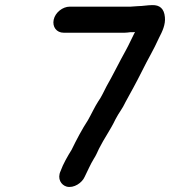

<svg xmlns="http://www.w3.org/2000/svg" viewBox="-20 -683 665 751"><path d="M520 -659C512 -659 499 -657 491 -657H253C225 -657 196 -634 190 -606C184 -578 201 -555 229 -555H467C474 -555 482 -556 489 -557H497C500 -557 503 -557 508 -558C495 -533 485 -509 471 -484C449 -445 418 -382 397 -346C388 -329 376 -302 364 -286C352 -268 335 -232 324 -213C301 -178 279 -136 260 -97C245 -73 227 -42 217 -14C203 16 219 41 241 47C269 54 301 32 311 9C322 -13 334 -41 347 -62C355 -74 360 -86 367 -101C388 -143 411 -173 432 -217C446 -244 458 -256 471 -284C495 -328 511 -356 535 -404C559 -453 580 -486 602 -535C615 -560 628 -587 625 -616C622 -649 605 -664 575 -663C558 -663 537 -659 520 -659Z"/></svg>

Font: Electronic
Style: UltBlkIt
Weight: 500
Version: Version 1.011